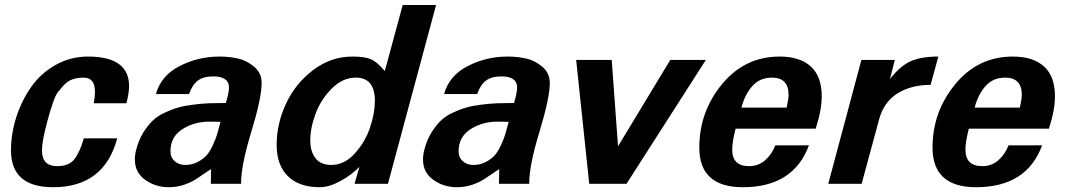

<svg xmlns="http://www.w3.org/2000/svg" viewBox="-20 -742 4310 775"><path d="M501 -394.5C501 -474 445.6 -513.7 335 -513.7C288.1 -513.7 244.6 -502.4 204.6 -480C164.6 -457.5 131.7 -427.9 106 -391.1C80.2 -354.3 60.2 -313.8 45.9 -269.5C31.6 -225.3 24.4 -180.3 24.4 -134.8C24.4 -35.8 81.1 13.7 194.3 13.7C331.7 13.7 418 -52.1 453.1 -183.6H318.4C307.9 -147.1 295.4 -119.3 280.8 -100.1C266.1 -80.9 242.8 -71.3 210.9 -71.3C169.9 -71.3 149.4 -92.4 149.4 -134.8C149.4 -159.5 156.2 -197.3 169.9 -248L181.6 -290C183.6 -297.2 187.8 -310.2 194.3 -329.1C200.8 -348 207.2 -361.5 213.4 -369.6C219.6 -377.8 227.7 -387.4 237.8 -398.4C247.9 -409.5 259.6 -417.3 272.9 -421.9C286.3 -426.4 301.1 -428.7 317.4 -428.7C348 -428.7 363.3 -409.8 363.3 -372.1C363.3 -358.4 361.7 -342.8 358.4 -325.2H490.2C497.4 -352.5 501 -375.7 501 -394.5Z M1036.1 -407.2C1036.1 -433.9 1026 -455.7 1005.9 -472.7C985.7 -489.6 963.9 -500.7 940.4 -505.9C917 -511.1 891.9 -513.7 865.2 -513.7C807.9 -513.7 754.4 -500.8 704.6 -475.1C654.8 -449.4 623 -411.8 609.4 -362.3H743.2C751.6 -387 763.3 -405.1 778.3 -416.5C793.3 -427.9 814.1 -433.6 840.8 -433.6C883.1 -433.6 904.3 -418.6 904.3 -388.7C904.3 -375 900.1 -354.2 891.6 -326.2C865.6 -326.2 843.4 -325.8 825.2 -325.2C807 -324.5 785.8 -322.8 761.7 -319.8C737.6 -316.9 717 -313 699.7 -308.1C682.5 -303.2 664.1 -296.2 644.5 -287.1C625 -278 608.6 -266.9 595.2 -253.9C581.9 -240.9 569.3 -224.8 557.6 -205.6C545.9 -186.4 536.8 -164.4 530.3 -139.6C526.4 -126 524.4 -112 524.4 -97.7C524.4 -63.2 538.2 -36 565.9 -16.1C593.6 3.7 625.3 13.7 661.1 13.7C683.9 13.7 705.4 10.1 725.6 2.9C745.8 -4.2 763.5 -13.2 778.8 -23.9L832 -59.6L831.1 0H953.1C952.5 -47.5 966.1 -117.2 994.1 -209C1022.1 -300.8 1036.1 -366.9 1036.1 -407.2ZM870.1 -250C864.9 -229.8 860.5 -213.7 856.9 -201.7C853.4 -189.6 847.5 -174.6 839.4 -156.7C831.2 -138.8 822.6 -124.8 813.5 -114.7C804.4 -104.7 792.3 -95.7 777.3 -87.9C762.4 -80.1 745.8 -76.2 727.5 -76.2C710.6 -76.2 696.5 -81.2 685.1 -91.3C673.7 -101.4 668 -114.6 668 -130.9C668 -169.9 683.9 -199.7 715.8 -220.2C747.7 -240.7 783.9 -251 824.2 -251C845.1 -251 860.4 -250.7 870.1 -250Z M1740.2 -721.7H1605.5L1533.2 -455.1C1512.4 -479.8 1493.8 -495.8 1477.5 -502.9C1461.3 -510.1 1436.2 -513.7 1402.3 -513.7C1344.4 -513.7 1291.5 -495.4 1243.7 -459C1195.8 -422.5 1159.3 -377.3 1134.3 -323.2C1109.2 -269.2 1096.7 -213.9 1096.7 -157.2C1096.7 -102.5 1111.8 -60.4 1142.1 -30.8C1172.4 -1.1 1215.2 13.7 1270.5 13.7C1295.9 13.7 1323.7 5.4 1354 -11.2C1384.3 -27.8 1409.8 -46.9 1430.7 -68.4L1411.1 0H1545.9ZM1493.2 -335C1493.2 -301.8 1486.7 -265.8 1473.6 -227.1C1460.6 -188.3 1440.1 -153.5 1412.1 -122.6C1384.1 -91.6 1352.5 -76.2 1317.4 -76.2C1288.7 -76.2 1267.4 -85.3 1253.4 -103.5C1239.4 -121.7 1232.4 -145.5 1232.4 -174.8C1232.4 -208.7 1239.6 -244.8 1253.9 -283.2C1268.2 -321.6 1290 -355.5 1319.3 -384.8C1348.6 -414.1 1380.9 -428.7 1416 -428.7C1467.4 -428.7 1493.2 -397.5 1493.2 -335Z M2199.2 -407.2C2199.2 -433.9 2189.1 -455.7 2168.9 -472.7C2148.8 -489.6 2127 -500.7 2103.5 -505.9C2080.1 -511.1 2055 -513.7 2028.3 -513.7C1971 -513.7 1917.5 -500.8 1867.7 -475.1C1817.9 -449.4 1786.1 -411.8 1772.5 -362.3H1906.2C1914.7 -387 1926.4 -405.1 1941.4 -416.5C1956.4 -427.9 1977.2 -433.6 2003.9 -433.6C2046.2 -433.6 2067.4 -418.6 2067.4 -388.7C2067.4 -375 2063.2 -354.2 2054.7 -326.2C2028.6 -326.2 2006.5 -325.8 1988.3 -325.2C1970.1 -324.5 1948.9 -322.8 1924.8 -319.8C1900.7 -316.9 1880 -313 1862.8 -308.1C1845.5 -303.2 1827.1 -296.2 1807.6 -287.1C1788.1 -278 1771.6 -266.9 1758.3 -253.9C1745 -240.9 1732.4 -224.8 1720.7 -205.6C1709 -186.4 1699.9 -164.4 1693.4 -139.6C1689.5 -126 1687.5 -112 1687.5 -97.7C1687.5 -63.2 1701.3 -36 1729 -16.1C1756.7 3.7 1788.4 13.7 1824.2 13.7C1847 13.7 1868.5 10.1 1888.7 2.9C1908.9 -4.2 1926.6 -13.2 1941.9 -23.9L1995.1 -59.6L1994.1 0H2116.2C2115.6 -47.5 2129.2 -117.2 2157.2 -209C2185.2 -300.8 2199.2 -366.9 2199.2 -407.2ZM2033.2 -250C2028 -229.8 2023.6 -213.7 2020 -201.7C2016.4 -189.6 2010.6 -174.6 2002.4 -156.7C1994.3 -138.8 1985.7 -124.8 1976.6 -114.7C1967.4 -104.7 1955.4 -95.7 1940.4 -87.9C1925.5 -80.1 1908.9 -76.2 1890.6 -76.2C1873.7 -76.2 1859.5 -81.2 1848.1 -91.3C1836.8 -101.4 1831.1 -114.6 1831.1 -130.9C1831.1 -169.9 1847 -199.7 1878.9 -220.2C1910.8 -240.7 1946.9 -251 1987.3 -251C2008.1 -251 2023.4 -250.7 2033.2 -250Z M2829.1 -500H2685.5L2474.6 -151.4L2449.2 -500H2305.7L2358.4 0H2508.8Z M3296.9 -353.5C3296.9 -406.9 3282.2 -446.9 3252.9 -473.6C3223.6 -500.3 3181.6 -513.7 3127 -513.7C3033.2 -513.7 2955.7 -476.6 2894.5 -402.3C2833.3 -328.1 2802.7 -242.8 2802.7 -146.5C2802.7 -39.7 2861.3 13.7 2978.5 13.7C3114.6 13.7 3203.5 -42.6 3245.1 -155.3H3109.4C3100.3 -131.2 3086.6 -111.2 3068.4 -95.2C3050.1 -79.3 3028.6 -71.3 3003.9 -71.3C2958.3 -71.3 2935.5 -93.4 2935.5 -137.7C2935.5 -159.2 2940.1 -187.5 2949.2 -222.7H3272.5C3288.7 -272.8 3296.9 -316.4 3296.9 -353.5ZM3163.1 -359.4C3163.1 -348.3 3160.5 -331.1 3155.3 -307.6H2972.7C2981.8 -342.8 2996.4 -371.7 3016.6 -394.5C3036.8 -417.3 3063.2 -428.7 3095.7 -428.7C3140.6 -428.7 3163.1 -405.6 3163.1 -359.4Z M3767.6 -513.7C3720.7 -513.7 3683.3 -507.3 3655.3 -494.6C3627.3 -481.9 3599.6 -458 3572.3 -422.9L3591.8 -500H3457L3323.2 0H3458L3527.3 -255.9C3539.7 -304.7 3564.5 -340.8 3601.6 -364.3C3638.7 -387.7 3683.6 -399.4 3736.3 -399.4Z M4238.3 -353.5C4238.3 -406.9 4223.6 -446.9 4194.3 -473.6C4165 -500.3 4123 -513.7 4068.4 -513.7C3974.6 -513.7 3897.1 -476.6 3835.9 -402.3C3774.7 -328.1 3744.1 -242.8 3744.1 -146.5C3744.1 -39.7 3802.7 13.7 3919.9 13.7C4056 13.7 4144.9 -42.6 4186.5 -155.3H4050.8C4041.7 -131.2 4028 -111.2 4009.8 -95.2C3991.5 -79.3 3970.1 -71.3 3945.3 -71.3C3899.7 -71.3 3877 -93.4 3877 -137.7C3877 -159.2 3881.5 -187.5 3890.6 -222.7H4213.9C4230.1 -272.8 4238.3 -316.4 4238.3 -353.5ZM4104.5 -359.4C4104.5 -348.3 4101.9 -331.1 4096.7 -307.6H3914.1C3923.2 -342.8 3937.8 -371.7 3958 -394.5C3978.2 -417.3 4004.6 -428.7 4037.1 -428.7C4082 -428.7 4104.5 -405.6 4104.5 -359.4Z"/></svg>

Font: FreeUniversal
Style: BoldItalic
Weight: 700
Italic angle: -11°
Version: Version 1.001